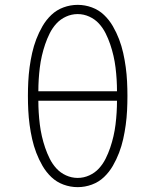

<svg xmlns="http://www.w3.org/2000/svg" viewBox="-20 -763 640 791"><path d="M300 8Q270 8 241.5 -2.5Q213 -13 191.5 -33.5Q170 -54 155 -80Q140 -106 129.5 -133.5Q119 -161 112.5 -190Q106 -219 102 -248.5Q98 -278 96.5 -308Q95 -338 95 -368Q95 -397 96.5 -427Q98 -457 102 -486.5Q106 -516 112.5 -545Q119 -574 129.5 -601.5Q140 -629 155 -655Q170 -681 191.5 -701.5Q213 -722 241.5 -732.5Q270 -743 300 -743Q330 -743 358.5 -732.5Q387 -722 408.5 -701.5Q430 -681 445 -655Q460 -629 470.5 -601.5Q481 -574 487.5 -545Q494 -516 498 -486.5Q502 -457 503.5 -427Q505 -397 505 -368Q505 -338 503.5 -308Q502 -278 498 -248.5Q494 -219 487.5 -190Q481 -161 470.5 -133.5Q460 -106 445 -80Q430 -54 408.5 -33.5Q387 -13 358.5 -2.5Q330 8 300 8ZM138 -387H462Q462 -411 460.5 -435.5Q459 -460 456 -484.5Q453 -509 447.5 -533Q442 -557 434 -580.5Q426 -604 415 -626Q404 -648 387.5 -666Q371 -684 348 -694.5Q325 -705 300 -705Q275 -705 252 -694.5Q229 -684 212.5 -666Q196 -648 185 -626Q174 -604 166 -580.5Q158 -557 152.5 -533Q147 -509 144 -484.5Q141 -460 139.5 -435.5Q138 -411 138 -387ZM300 -30Q325 -30 348 -40.5Q371 -51 387.5 -69Q404 -87 415 -109Q426 -131 434 -154.5Q442 -178 447.5 -202Q453 -226 456 -250.5Q459 -275 460.5 -299.5Q462 -324 462 -348H138Q138 -324 139.5 -299.5Q141 -275 144 -250.5Q147 -226 152.5 -202Q158 -178 166 -154.5Q174 -131 185 -109Q196 -87 212.5 -69Q229 -51 252 -40.5Q275 -30 300 -30Z"/></svg>

Font: Iosevka Aile Extralight
Style: Regular
Weight: 200
Designer: Belleve Invis
Foundry: Belleve Invis
Version: Version 31.1.0; ttfautohint (v1.8.4)